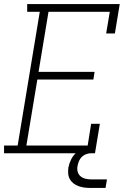

<svg xmlns="http://www.w3.org/2000/svg" viewBox="-27 -755 647 946"><path d="M-7 0V-38H60L169 -697H107V-735H563L539 -590H496L514 -697H212L163 -401H439L433 -363H157L103 -38H405L422 -145H465L441 0ZM418 171Q403 171 388 169Q373 167 359.5 162Q346 157 335 148.5Q324 140 317 127.5Q310 115 309 100Q308 85 310 70Q314 50 323.5 30.5Q333 11 349.5 -3Q366 -17 386.5 -23Q407 -29 427 -29L422 0Q410 0 397.5 4.5Q385 9 376 18Q367 27 362 39Q357 51 355 63Q352 78 356 92Q360 106 371 114.5Q382 123 396 126Q410 129 425 129H500L493 171Z"/></svg>

Font: Iosevka Slab XLtExObl
Style: Regular
Weight: 200
Width: 7
Italic angle: -9°
Monospace: yes
Designer: Belleve Invis
Foundry: Belleve Invis
Version: Version 11.1.1; ttfautohint (v1.8.3)